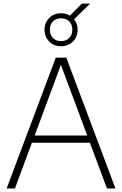

<svg xmlns="http://www.w3.org/2000/svg" viewBox="-20 -1066 690 1086"><path d="M17.5 0 295.5 -740H355L633 0H585L488.5 -258.5H160.5L64.5 0ZM176 -299.5H473.5L324.5 -699ZM325.5 -804.5Q285 -804.5 258.5 -831Q232 -857.5 232 -898Q232 -938 258.5 -964.5Q285 -991 325.5 -991Q353 -991 375.5 -977.5L442.5 -1045.5H489.5L399 -957Q419 -932 419 -898Q419 -857.5 392.5 -831Q366 -804.5 325.5 -804.5ZM325.5 -833.5Q353.5 -833.5 371.2 -850.8Q389 -868 389 -898Q389 -928 371.2 -945.2Q353.5 -962.5 325.5 -962.5Q297.5 -962.5 279.8 -945.2Q262 -928 262 -898Q262 -868 279.8 -850.8Q297.5 -833.5 325.5 -833.5Z"/></svg>

Font: Encode Sans XLt
Style: Regular
Weight: 200
Designer: Multiple Designers
Foundry: Impallari Type
Version: Version 3.002; ttfautohint (v1.8.3) -l 8 -r 50 -G 200 -x 14 